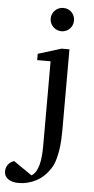

<svg xmlns="http://www.w3.org/2000/svg" viewBox="-141 -744 495 1009"><g transform="rotate(5 106.5 -239.5)"><path d="M202.1 -64Q202.1 -41.5 200.7 -14.9Q199.2 11.7 195.1 38.6Q190.9 65.4 183.3 90.8Q175.8 116.2 163.1 136.2Q132.3 183.6 88.4 206.3Q44.4 229 -2.9 229Q-18.6 229 -32.2 225.8Q-45.9 222.7 -56.4 215.8Q-66.9 209 -73 198.5Q-79.1 188 -79.1 173.8Q-79.1 161.1 -75.2 151.6Q-71.3 142.1 -65.2 135Q-59.1 127.9 -51.3 123.3Q-43.5 118.7 -36.1 116.2L61 183.1Q74.7 175.3 84 159.9Q93.3 144.5 98.9 123.3Q104.5 102.1 106.7 75.9Q108.9 49.8 108.9 21V-422.9H38.1V-456.1L161.1 -494.1H202.1ZM212.9 -647Q212.9 -634.3 208.3 -622.8Q203.6 -611.3 195.3 -603Q187 -594.7 175.8 -589.8Q164.6 -585 151.9 -585Q139.2 -585 127.9 -589.8Q116.7 -594.7 108.2 -603Q99.6 -611.3 94.7 -622.8Q89.8 -634.3 89.8 -647Q89.8 -659.7 94.7 -670.9Q99.6 -682.1 108.2 -690.4Q116.7 -698.7 127.9 -703.4Q139.2 -708 151.9 -708Q164.6 -708 175.8 -703.4Q187 -698.7 195.3 -690.4Q203.6 -682.1 208.3 -670.9Q212.9 -659.7 212.9 -647Z"/></g></svg>

Font: BabelStone Ogham Lithic
Style: Regular
Weight: 400
Designer: Andrew West
Foundry: BabelStone
Version: Version 1.02 March 14, 2022